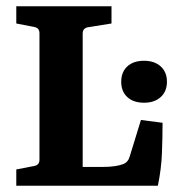

<svg xmlns="http://www.w3.org/2000/svg" viewBox="-20 -593 555 613"><path d="M430 -210 499 -201Q499 -155 497 -104Q495 -53 484 0H32V-52L89 -63Q106 -66 106 -83V-487Q106 -504 89 -507L32 -518V-573H336V-518L261 -506Q244 -503 244 -486V-60H307Q330 -60 346.5 -62.5Q363 -65 373 -69Q389 -75 394 -93ZM513 -332Q513 -301 493 -283Q473 -265 440 -265Q406 -265 386.5 -283Q367 -301 367 -332Q367 -363 386.5 -381Q406 -399 440 -399Q473 -399 493 -381Q513 -363 513 -332Z"/></svg>

Font: Rasa
Style: Bold
Weight: 700
Designer: Anna Giedrys (Yrsa+Rasa design), David Brezina (Yrsa art-direction, Rasa art-direction, design)
Foundry: Rosetta Type Foundry
Version: Version 2.004